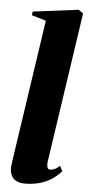

<svg xmlns="http://www.w3.org/2000/svg" viewBox="-57 -850 410 895"><g transform="rotate(5 148.0 -402.5)"><path d="M191 -92.5Q191 -74 195.2 -68.5Q199.5 -63 207 -63Q215.5 -63 227 -67.8Q238.5 -72.5 251 -85L263.5 -60.5Q242.5 -36.5 216.5 -20.2Q190.5 -4 159.8 4Q129 12 93.5 12Q73 12 57.2 5Q41.5 -2 32.8 -17Q24 -32 24 -56Q24 -60.5 25 -68.2Q26 -76 27.2 -85.8Q28.5 -95.5 30 -105L126 -752.5L59 -773L61.5 -790L274.5 -817L296 -801.5Z"/></g></svg>

Font: Merriweather 144pt Black
Style: Italic
Weight: 900
Italic angle: -7.8°
Version: Version 2.101